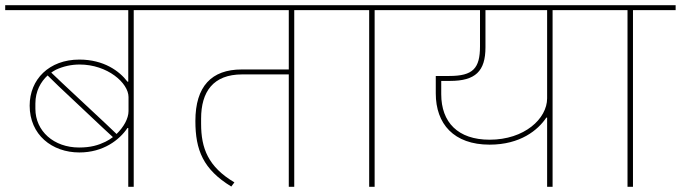

<svg xmlns="http://www.w3.org/2000/svg" viewBox="-40 -718 2617 738"><path d="M453 0H474V-679H638V-698H-20V-679H453V-404H450C419 -445 359 -489 265 -489C149 -489 74 -413 74 -312C74 -200 160 -132 265 -132C357 -132 419 -180 450 -226H453ZM366 -243 199 -399 157 -439C163 -443 169 -447 175 -450C203 -463 234 -470 266 -470C373 -470 454 -399 454 -345V-291C454 -262 435 -229 408 -203ZM264 -151C167 -151 96 -214 96 -300V-320C96 -368 117 -404 143 -428L185 -387L355 -227L394 -191C385 -184 375 -178 365 -173C338 -160 309 -151 264 -151Z M849 -1 861 -17C760 -77 733 -148 733 -242V-262C733 -365 779 -432 891 -432H1070V0H1091V-679H1255V-698H598V-679H1070V-451H889C773 -451 711 -386 711 -253C711 -141 741 -67 849 -1Z M1379 0H1400V-679H1564V-698H1215V-679H1379Z M2063 0H2084V-679H2248V-698H1524V-679H1805V-540C1805 -455 1778 -426 1687 -426H1635V-359C1635 -242 1704 -162 1842 -162C1960 -162 2028 -218 2060 -266H2063ZM1842 -181C1720 -181 1656 -248 1656 -356V-407H1690C1787 -407 1826 -444 1826 -536V-679H2063V-340C2063 -262 1976 -181 1842 -181Z M2372 0H2393V-679H2557V-698H2208V-679H2372Z"/></svg>

Font: IBM Plex Devanagari Thin
Style: Regular
Weight: 100
Designer: Mike Abbink, Paul van der Laan, Pieter van Rosmalen, Erin McLaughlin
Foundry: Bold Monday
Version: Version 1.0